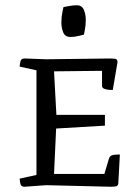

<svg xmlns="http://www.w3.org/2000/svg" viewBox="-20 -712 522 732"><path d="M403 0 156 -6 73 0Q60 0 57.5 -12.5Q55 -25 55 -31L119 -45V-444L55 -458Q55 -464 57.5 -476.5Q60 -489 73 -489Q73 -489 89 -488.5Q105 -488 156 -486L398 -489Q412 -489 420 -487.5Q428 -486 428 -475L410 -369Q406 -369 396 -369.5Q386 -370 377.5 -373.5Q369 -377 369 -384V-442L186 -440L195 -274H380V-233L194 -222L186 -49H378L395 -106Q398 -117 407 -120Q416 -123 437 -123L431 -12Q430 -4 423.5 -2Q417 0 403 0ZM273 -692Q292 -692 299.5 -675Q307 -658 307 -636Q307 -616 303.5 -598Q300 -580 300 -580Q300 -580 282 -575.5Q264 -571 249 -571Q228 -571 221 -588.5Q214 -606 214 -626Q214 -648 218 -666.5Q222 -685 222 -685Q222 -685 240.5 -688.5Q259 -692 273 -692Z"/></svg>

Font: Mate SC
Style: Regular
Weight: 400
Designer: Eduardo Rodriguez Tunni
Foundry: Eduardo Rodriguez Tunni
Version: Version 1.003; ttfautohint (v1.8.4.7-5d5b);gftools[0.9.24]